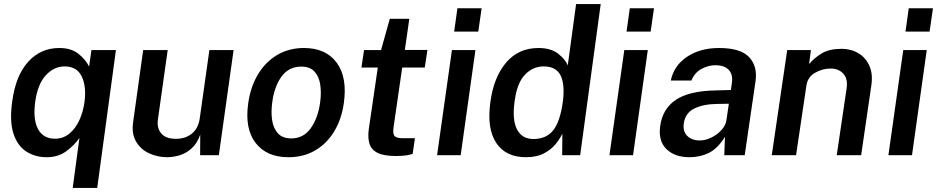

<svg xmlns="http://www.w3.org/2000/svg" viewBox="-20 -763 4610 944"><path d="M458 161H337.5L370.5 -85Q347 -50 306.5 -20Q266 10 210 10Q152.5 10 109 -18.2Q65.5 -46.5 46 -106.8Q26.5 -167 40 -264Q57 -391.5 118.5 -459.2Q180 -527 271.5 -527Q330 -527 366 -498.2Q402 -469.5 418 -435.5L429.5 -517H550ZM250 -81Q290.5 -81 320.8 -105.8Q351 -130.5 370 -171.8Q389 -213 395.5 -262Q405.5 -338 381.8 -387.2Q358 -436.5 297.5 -436.5Q245.5 -436.5 205.2 -392.8Q165 -349 153 -262Q141.5 -175 167.2 -128Q193 -81 250 -81Z M800.5 10Q752.5 9.5 711.5 -10Q670.5 -29.5 648.5 -67.8Q626.5 -106 634.5 -162.5L684 -517H804.5L756.5 -176.5Q750.5 -134 772.5 -107.2Q794.5 -80.5 845 -80.5Q892 -80.5 923.5 -106.2Q955 -132 962 -180.5L1009.5 -517H1128.5L1056 0H964L964.5 -101Q949.5 -58.5 923 -34.2Q896.5 -10 864.5 0Q832.5 10 800.5 10Z M1398 10Q1291 10 1236.8 -60.2Q1182.5 -130.5 1200.5 -256Q1212 -337 1248.8 -398Q1285.5 -459 1343.2 -493Q1401 -527 1474.5 -527Q1582 -527 1635.2 -455Q1688.5 -383 1670.5 -256Q1659.5 -177.5 1623.5 -117.5Q1587.5 -57.5 1530.2 -23.8Q1473 10 1398 10ZM1412.5 -82.5Q1472 -82.5 1507.8 -132.5Q1543.5 -182.5 1554 -259.5Q1560.5 -307 1554.5 -347Q1548.5 -387 1526.2 -411.2Q1504 -435.5 1461 -435.5Q1400 -435.5 1364.2 -386.5Q1328.5 -337.5 1318.5 -259.5Q1312 -212.5 1318 -172.2Q1324 -132 1346.5 -107.2Q1369 -82.5 1412.5 -82.5Z M1926 4Q1866 4 1835.2 -12Q1804.5 -28 1796 -58.2Q1787.5 -88.5 1793.5 -130L1837.5 -431H1757L1770 -517H1853.5L1896.5 -670.5H1992.5L1970.5 -517.5H2081.5L2068.5 -431H1957.5L1915 -137Q1910 -102.5 1921.2 -93Q1932.5 -83.5 1959 -83.5H2020L2009 -6.5Q1998.5 -2.5 1978.5 0.8Q1958.5 4 1926 4Z M2213 -607.5 2229 -722.5H2348L2331.5 -607.5ZM2129 0 2202 -517H2317.5L2245 0Z M2566 10Q2466.5 10 2419.8 -60.5Q2373 -131 2391 -261Q2407 -382.5 2468 -454.8Q2529 -527 2627.5 -527Q2688.5 -527 2724.2 -499Q2760 -471 2771.5 -441.5L2812.5 -743H2933.5L2832.5 0H2744L2745 -106Q2733.5 -81.5 2711.8 -54.5Q2690 -27.5 2654.2 -8.8Q2618.5 10 2566 10ZM2603 -79.5Q2665.5 -79.5 2699.8 -122.2Q2734 -165 2747.5 -264Q2758 -348.5 2736 -392.5Q2714 -436.5 2652.5 -436.5Q2600.5 -436.5 2561.2 -396Q2522 -355.5 2510 -264Q2497.5 -173 2522.2 -126.2Q2547 -79.5 2603 -79.5Z M3060.5 -607.5 3076.5 -722.5H3195.5L3179 -607.5ZM2976.5 0 3049.5 -517H3165L3092.5 0Z M3370 10Q3297.5 10 3256.5 -30.2Q3215.5 -70.5 3226 -144Q3238 -229.5 3304.2 -273Q3370.5 -316.5 3501 -318.5L3573.5 -320.5L3578.5 -355.5Q3584.5 -397.5 3562.5 -420Q3540.5 -442.5 3496.5 -442.5Q3461.5 -442 3428.2 -423.8Q3395 -405.5 3379.5 -367H3278Q3293.5 -441 3358.2 -484Q3423 -527 3515 -527Q3621 -527 3663.2 -482Q3705.5 -437 3694.5 -362.5L3641.5 0H3541L3544.5 -90.5Q3508.5 -32.5 3465.2 -11.2Q3422 10 3370 10ZM3420.5 -72.5Q3449 -72.5 3477.8 -86.8Q3506.5 -101 3527 -123.5Q3547.5 -146 3551.5 -171.5L3563.5 -253L3504 -252Q3438 -251 3393.8 -229.5Q3349.5 -208 3342 -156.5Q3336.5 -117 3359 -94.8Q3381.5 -72.5 3420.5 -72.5Z M3774.5 0 3850.5 -517H3967L3958 -448Q3983.5 -478.5 4020.8 -500.8Q4058 -523 4117 -523Q4163.5 -523 4200 -501.5Q4236.5 -480 4254.5 -439.5Q4272.5 -399 4264 -342.5L4214 0H4094L4142.5 -328.5Q4149.5 -375.5 4126.2 -400.8Q4103 -426 4064 -426Q4022.5 -426 3986.2 -404.5Q3950 -383 3944.5 -340.5L3894 0Z M4432 -607.5 4448 -722.5H4567L4550.5 -607.5ZM4348 0 4421 -517H4536.5L4464 0Z"/></svg>

Font: Public Sans SemiBold
Style: Italic
Weight: 600
Italic angle: -8°
Designer: The Public Sans project authors (U.S. Web Design System). Libre Franklin designed by Pablo Impallari and Rodrigo Fuenzal
Version: Version 1.007; ttfautohint (v1.8.1) -l 8 -r 50 -G 200 -x 14 